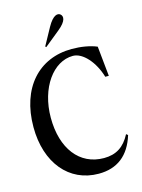

<svg xmlns="http://www.w3.org/2000/svg" viewBox="-138 -1007 816 1102"><g transform="rotate(-15 270.5 -456.5)"><path d="M309 16C419 16 493 -41 528 -155L518 -163C482 -94 433 -63 361 -63C216 -63 125 -182 125 -365C125 -543 222 -676 339 -676C398 -676 461 -604 488 -512H509L491 -690C451 -707 397 -716 343 -716C147 -716 15 -572 15 -339C15 -126 133 16 309 16ZM200 -769 205 -764 296 -838C352 -883 347 -911 333 -923C319 -935 291 -934 256 -871Z"/></g></svg>

Font: RL Madena
Style: Regular
Weight: 400
Designer: I Kadek Wantara Putra
Foundry: Roughlines ID
Version: Version 1.000;Glyphs 3.1.2 (3151)